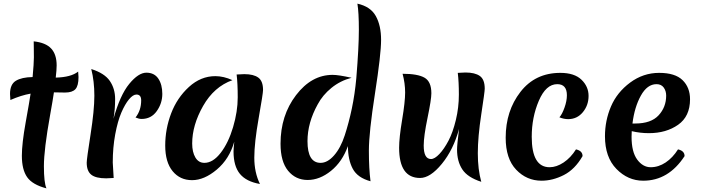

<svg xmlns="http://www.w3.org/2000/svg" viewBox="-20 -977 3851 1054"><path d="M276 -470Q271 -434 255 -345Q221 -156 221 -65Q221 26 235 57Q158 37 129 -4.5Q100 -46 100 -122Q100 -189 121 -305.5Q142 -422 148 -463Q96 -454 37 -428Q35 -450 35 -461Q35 -514 67 -533.5Q99 -553 159 -554Q166 -629 166 -662Q166 -695 165.5 -717Q165 -739 165 -750Q231 -743 261 -710.5Q291 -678 291 -618Q291 -594 286 -551Q370 -553 409 -584Q411 -564 411 -554Q411 -506 394 -487.5Q377 -469 337 -469Q297 -469 276 -470Z M603 -325Q639 -455 689.5 -516.5Q740 -578 783.5 -578Q827 -578 849 -545.5Q871 -513 871 -461.5Q871 -410 840.5 -367Q810 -324 757 -324Q743 -324 724 -332Q755 -371 755 -426Q755 -458 729 -458Q710 -458 688 -431.5Q666 -405 646 -358.5Q626 -312 612.5 -239.5Q599 -167 599 -85Q599 -75 604 0Q572 2 563 2Q506 2 481 -18Q456 -38 456 -84Q456 -104 477 -238Q498 -372 498 -451.5Q498 -531 481 -598Q554 -575 583 -532.5Q612 -490 612 -433.5Q612 -377 603 -325Z M1035 -189Q1035 -142 1052.5 -112.5Q1070 -83 1102 -83Q1149 -83 1191.5 -138Q1234 -193 1259.5 -279Q1285 -365 1285 -442.5Q1285 -520 1279 -568Q1309 -570 1321 -570Q1372 -570 1398 -551Q1424 -532 1424 -483Q1424 -464 1400 -328.5Q1376 -193 1376 -111.5Q1376 -30 1407 33Q1332 20 1297 -22.5Q1262 -65 1262 -145Q1262 -159 1266 -199Q1239 -104 1170 -46Q1101 12 1034.5 12Q968 12 927.5 -37.5Q887 -87 887 -178Q887 -269 919.5 -354.5Q952 -440 1017 -499.5Q1082 -559 1162 -559Q1208 -559 1256 -537Q1155 -501 1095 -395.5Q1035 -290 1035 -189Z M1668 -202Q1668 -83 1740 -83Q1778 -83 1814 -124Q1850 -165 1872.5 -234Q1895 -303 1911.5 -381.5Q1928 -460 1936 -548Q1950 -718 1950 -813.5Q1950 -909 1942 -957Q2014 -941 2043 -889Q2072 -837 2072 -758Q2072 -679 2038.5 -464Q2005 -249 2005 -150Q2005 -51 2014 18Q1943 -1 1916.5 -50.5Q1890 -100 1890 -175Q1859 -89 1797 -39Q1735 11 1669 11Q1603 11 1561.5 -39.5Q1520 -90 1520 -188Q1520 -343 1605 -454.5Q1690 -566 1806 -566Q1839 -566 1910 -550Q1848 -534 1799.5 -494.5Q1751 -455 1724 -404Q1668 -303 1668 -202Z M2493 -577Q2523 -579 2535 -579Q2587 -579 2614 -560Q2641 -541 2641 -490Q2641 -474 2622 -349.5Q2603 -225 2603 -136Q2603 -47 2622 21Q2547 -3 2518 -47Q2489 -91 2489 -156Q2489 -181 2500 -269Q2469 -155 2405.5 -77.5Q2342 0 2286 0Q2171 0 2171 -166Q2171 -221 2187.5 -319.5Q2204 -418 2204 -469Q2204 -520 2190 -572Q2273 -572 2310.5 -550.5Q2348 -529 2348 -465Q2348 -431 2327 -330Q2306 -229 2306 -178Q2306 -104 2346 -104Q2366 -104 2392 -131.5Q2418 -159 2442 -204.5Q2466 -250 2482.5 -318.5Q2499 -387 2499 -457.5Q2499 -528 2493 -577Z M2899 -226Q2899 -59 2997 -59Q3035 -59 3074 -85Q3113 -111 3142 -157Q3178 -149 3178 -120Q3136 -47 3075 -16Q3014 15 2953 15Q2871 15 2813.5 -45.5Q2756 -106 2756 -221Q2756 -368 2837 -472.5Q2918 -577 3056 -577Q3133 -577 3172 -539.5Q3211 -502 3211 -450.5Q3211 -399 3179.5 -361Q3148 -323 3099 -323Q3075 -323 3051 -333Q3066 -350 3079 -386.5Q3092 -423 3092 -454Q3092 -515 3039 -515Q2977 -515 2938 -424Q2899 -333 2899 -226Z M3542 -246Q3494 -246 3448 -257Q3447 -247 3447 -226Q3447 -143 3478 -101Q3509 -59 3552 -59Q3595 -59 3634 -85Q3673 -111 3702 -157Q3738 -149 3738 -120Q3650 15 3511 15Q3427 15 3364 -49.5Q3301 -114 3301 -229Q3301 -315 3334 -392.5Q3367 -470 3439 -523.5Q3511 -577 3598.5 -577Q3686 -577 3727 -537Q3768 -497 3768 -432Q3768 -338 3702.5 -292Q3637 -246 3542 -246ZM3584 -515Q3533 -515 3498 -452Q3463 -389 3452 -299H3467Q3554 -299 3595.5 -344Q3637 -389 3637 -452Q3637 -478 3623.5 -496.5Q3610 -515 3584 -515Z"/></svg>

Font: MeriendaOneRegular
Style: Regular
Weight: 400
Designer: Eduardo Rodriguez Tunni
Foundry: Eduardo Rodriguez Tunni
Version: Version 1.001